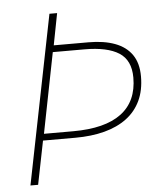

<svg xmlns="http://www.w3.org/2000/svg" viewBox="-49 -704 635 748"><g transform="rotate(-5 268.0 -330.0)"><path d="M40 0 172 -660H202L178 -536H314Q374 -536 417 -520Q460 -504 483 -471Q506 -438 506 -386Q506 -332 487 -291.5Q468 -251 432 -224Q396 -197 345 -183.5Q294 -170 230 -170H104L70 0ZM110 -196H224Q349 -196 412.5 -243.5Q476 -291 476 -384Q476 -452 430.5 -481Q385 -510 296 -510H172Z"/></g></svg>

Font: Source Sans 3 VF
Style: Italic
Weight: 200
Italic angle: -11°
Designer: Paul D. Hunt
Foundry: Adobe Systems Incorporated
Version: Version 3.042;hotconv 1.0.118;makeotfexe 2.5.65603